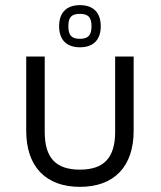

<svg xmlns="http://www.w3.org/2000/svg" viewBox="-20 -719 627 747"><path d="M428 -499V-206C428 -105 384 -59 291 -59C197 -59 154 -105 154 -206V-499H82V-210C82 -71 158 8 291 8C424 8 500 -71 500 -210V-499H428ZM291 -699C239 -699 210 -670 210 -617C210 -564 239 -535 291 -535C343 -535 372 -564 372 -617C372 -670 343 -699 291 -699ZM291 -568C258 -568 246 -582 246 -617C246 -652 258 -665 291 -665C323 -665 336 -652 336 -617C336 -582 323 -568 291 -568Z"/></svg>

Font: Maven Pro
Style: Regular
Weight: 400
Designer: Joe Prince
Foundry: Joe Prince
Version: Version 1.003